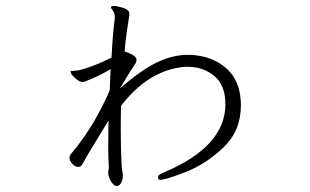

<svg xmlns="http://www.w3.org/2000/svg" viewBox="-20 -586 1040 644"><path d="M345 -26Q343 -60 343 -96L344 -182L318 -139Q275 -70 256 -35Q251 -26 242 -26Q232 -26 222.5 -36.5Q213 -47 213 -58Q213 -63 216 -67Q269 -130 303.5 -193Q338 -256 348 -284L351 -354Q326 -339 295 -325Q264 -311 257 -311Q246 -311 232 -324Q218 -337 217 -344L216 -347Q216 -347 218.5 -347.5Q221 -348 227 -348.5Q233 -349 236 -349Q253 -351 287 -363.5Q321 -376 354 -393Q359 -484 365 -524V-529Q365 -539 361 -546Q360 -549 356 -554Q352 -559 352 -561L353 -563Q354 -566 362 -566Q373 -566 393.5 -559.5Q414 -553 414 -539Q414 -534 413 -530Q410 -512 405.5 -481.5Q401 -451 398 -413Q413 -409 425.5 -401.5Q438 -394 438 -385Q438 -381 436 -376Q417 -348 382 -289Q453 -351 506 -376.5Q559 -402 609 -402H616Q690 -400 739 -357Q788 -314 788 -233Q788 -147 729 -91Q670 -35 602.5 -9Q535 17 519 17Q514 17 513 16.5Q512 16 511 13L510 8Q510 0 528 -7Q736 -94 736 -236Q736 -300 699 -331Q662 -362 609 -362H601Q479 -352 386 -231Q385 -203 385 -153Q385 -86 388 -33Q388 -26 390 -14.5Q392 -3 392 3Q392 18 386 28Q380 38 372 38Q363 38 354 25Q345 12 343 -4V-8Q343 -12 344 -16.5Q345 -21 345 -26Z"/></svg>

Font: JyunsaiKaai Light
Style: Regular
Weight: 300
Designer: Fontworks Inc.
Version: Version 0.030;April 7, 2024;FontCreator 14.0.0.2901 64-bit